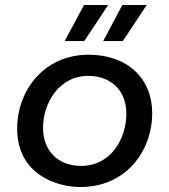

<svg xmlns="http://www.w3.org/2000/svg" viewBox="-20 -746 681 772"><path d="M303 6C488 6 592 -140 592 -291C592 -431 492 -526 336 -526C156 -526 49 -381 49 -229C49 -46 206 6 303 6ZM306 -79C213 -79 153 -140 153 -232C153 -329 215 -441 336 -441C411 -441 488 -396 488 -288C488 -191 428 -79 306 -79ZM240 -581H319L415 -726H318ZM395 -581H474L570 -726H472Z"/></svg>

Font: Fixel Display 20240404 Medium
Style: Italic
Weight: 500
Italic angle: -10°
Designer: AlfaBravo + MacPaw
Foundry: Kyrylo Tkachov, Marchela Mozhyna, Serhii Makarenko, Maria Weinstein, Zakhar Kryvoshyya
Version: Version 1.211;Glyphs 3.2 (3225)